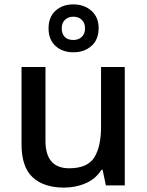

<svg xmlns="http://www.w3.org/2000/svg" viewBox="-20 -844 671 874"><path d="M548 -539V0H462L447 -71H442Q415 -29 369.5 -9.5Q324 10 272 10Q179 10 128.5 -37Q78 -84 78 -187V-539H187V-203Q187 -78 295 -78Q378 -78 409 -127Q440 -176 440 -268V-539ZM314 -606Q264 -606 232.5 -635Q201 -664 201 -715Q201 -766 232.5 -795Q264 -824 314 -824Q363 -824 396 -795Q429 -766 429 -716Q429 -664 396.5 -635Q364 -606 314 -606ZM314 -662Q337 -662 352 -676Q367 -690 367 -715Q367 -740 352 -754Q337 -768 314 -768Q291 -768 276 -754Q261 -740 261 -715Q261 -690 274.5 -676Q288 -662 314 -662Z"/></svg>

Font: Noto Kufi Arabic Medium
Style: Regular
Weight: 500
Designer: Monotype Design Team, David Williams, Khaled Hosny
Foundry: Google LLC
Version: Version 2.109; ttfautohint (v1.8.4.7-5d5b)